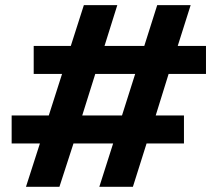

<svg xmlns="http://www.w3.org/2000/svg" viewBox="-20 -720 839 740"><path d="M80.1 0 133.8 -167H24.9V-274.9H168L219.2 -435.1H109.9V-543H252.9L303.2 -700.2H432.1L382.8 -543H536.1L585.9 -700.2H714.8L665 -543H773.9V-435.1H629.9L580.1 -274.9H689V-167H544.9L492.2 0H362.8L416 -167H263.2L209 0ZM296.9 -274.9H450.2L501 -435.1H347.2Z"/></svg>

Font: Fixel Text SemiBold
Style: Regular
Weight: 600
Width: 4
Designer: AlfaBravo + MacPaw
Foundry: Kyrylo Tkachov, Marchela Mozhyna, Serhii Makarenko, Maria Weinstein, Zakhar Kryvoshyya
Version: Version 1.211